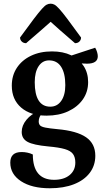

<svg xmlns="http://www.w3.org/2000/svg" viewBox="-20 -737 549 1027"><path d="M246.4 270Q150.2 270 92.6 232.4Q35 194.8 35 132.7Q35 76.2 95.8 76.2Q110.9 76.2 126.3 79.4Q141.7 82.5 155.6 89.4Q155.6 157 184.2 190.9Q212.7 224.8 269.5 224.8Q321.5 224.8 352.2 199.7Q382.9 174.5 382.9 132.7Q382.9 103.8 370.3 86.6Q357.8 69.4 326.4 60.4Q294.9 51.3 238.5 46.3Q158.6 38.9 127.4 21.8Q96.1 4.8 96.1 -31.4Q96.1 -65.4 121.3 -96.1Q146.4 -126.8 189.7 -144.6L207.8 -134Q197.5 -123.5 192.3 -111.8Q187.1 -100.2 187.1 -87.8Q187.1 -74.1 194.2 -66.4Q201.2 -58.8 222.7 -54.5Q244.2 -50.2 286.7 -46.2Q391.2 -36.9 440.5 -2.7Q489.8 31.4 489.8 96.1Q489.8 148.4 460 187.7Q430.1 227.1 375.5 248.5Q320.8 270 246.4 270ZM228.8 -118.4Q143.4 -118.4 93.2 -161.5Q43.1 -204.6 43.1 -279Q43.1 -333.4 70.3 -374.5Q97.5 -415.6 146 -438.8Q194.5 -462 258.2 -462Q317.1 -462 360.2 -441.5Q403.3 -420.9 427.3 -384.1Q451.4 -347.3 451.4 -297.8Q451.4 -245.5 423 -205.1Q394.6 -164.7 344.6 -141.6Q294.7 -118.4 228.8 -118.4ZM249.1 -166.4Q285.7 -166.4 307.5 -197.3Q329.3 -228.3 329.3 -281.6Q329.3 -344.9 307.1 -379.5Q284.9 -414 242.4 -414Q207.3 -414 186.6 -382.9Q165.8 -351.7 165.8 -297.3Q165.8 -232.4 186.7 -199.4Q207.6 -166.4 249.1 -166.4ZM445.2 -396.4Q431.2 -396.4 411.1 -397.9Q391 -399.3 372.4 -402.3Q353.8 -405.2 342.5 -408.8L332.8 -430.4L489 -481.8Q495.4 -471.7 499.2 -458.8Q503.1 -445.8 503.1 -436.2Q503.1 -396.4 445.2 -396.4ZM251 -717.3Q261.6 -717.3 271.3 -712.1Q281.1 -707 297.1 -689.4Q313.2 -671.9 340.5 -635.6Q367.8 -599.3 413.5 -536.4Q413.5 -523.4 404.6 -514.7Q395.8 -506 381.2 -506Q334.2 -546.1 302.4 -574.3Q270.7 -602.5 251 -620.3Q230.7 -602.5 198.7 -574.3Q166.7 -546.1 119.7 -506Q105.6 -506 96.5 -514.7Q87.3 -523.4 87.3 -536.4Q133 -599.3 160.6 -635.6Q188.2 -671.9 204 -689.4Q219.8 -707 229.8 -712.1Q239.8 -717.3 251 -717.3Z"/></svg>

Font: Petrona
Style: Regular
Weight: 400
Designer: Ringo R. Seeber
Foundry: Ringo R. Seeber
Version: Version 2.001; ttfautohint (v1.8.3)